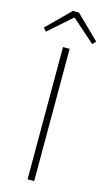

<svg xmlns="http://www.w3.org/2000/svg" viewBox="-144 -934 546 979"><g transform="rotate(15 129.0 -444.5)"><path d="M144 -889H112L-9 -769L6 -751L126 -857H131L251 -751L267 -769ZM146 -698H111V0H146Z"/></g></svg>

Font: Spoqa Han Sans Neo Thin
Style: Regular
Weight: 100
Designer: [Spoqa Han Sans Neo] Dong-huui Kim  Younghwa Kang  Yujin Lee  [Noto Sans] Ryoko NISHIZUKA  (kana & ideographs); Paul D. 
Foundry: Spoqa (http://www.spoqa-han-sans.com)
Version: Version 1.100;hotconv 1.0.109;makeotfexe 2.5.65596